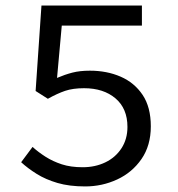

<svg xmlns="http://www.w3.org/2000/svg" viewBox="-20 -658 640 690"><path d="M286 12Q229 12 186.5 -0.5Q144 -13 112 -33Q80 -53 56 -75L97 -130Q118 -111 144 -94.5Q170 -78 202 -67.5Q234 -57 277 -57Q322 -57 358.5 -74.5Q395 -92 416.5 -125Q438 -158 438 -202Q438 -268 395 -304.5Q352 -341 282 -341Q242 -341 214 -331.5Q186 -322 152 -303L108 -331L129 -638H490V-566H202L185 -378Q213 -390 240 -397Q267 -404 303 -404Q364 -404 413.5 -382.5Q463 -361 492.5 -317Q522 -273 522 -204Q522 -135 488.5 -86.5Q455 -38 401 -13Q347 12 286 12Z"/></svg>

Font: Source Code Variable
Style: Regular
Weight: 400
Monospace: yes
Designer: Paul D. Hunt, Teo Tuominen
Foundry: Adobe Systems Incorporated
Version: Version 1.010;hotconv 1.0.106;makeotfexe 2.5.65593